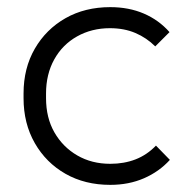

<svg xmlns="http://www.w3.org/2000/svg" viewBox="-20 -508 527 538"><path d="M289 10Q218 10 163.5 -21Q109 -52 77.5 -107Q46 -162 46 -233V-246Q46 -317 77.5 -371.5Q109 -426 163.5 -457Q218 -488 289 -488Q341 -488 383 -470Q425 -452 455 -418L415 -378Q391 -402 359.5 -415.5Q328 -429 288 -429Q237 -429 196 -406Q155 -383 132 -341.5Q109 -300 109 -246V-233Q109 -178 132.5 -137Q156 -96 196.5 -72.5Q237 -49 289 -49Q328 -49 360 -61.5Q392 -74 417 -100L456 -60Q426 -27 383.5 -8.5Q341 10 289 10Z"/></svg>

Font: SUSE Thin Light
Style: Regular
Weight: 300
Version: Version 1.000